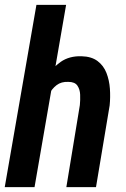

<svg xmlns="http://www.w3.org/2000/svg" viewBox="-21 -770 517 790"><path d="M251 -750 121.1 0H-1.5L128.9 -750ZM151.9 -282.2 118.7 -281.2Q123.5 -321.3 135.7 -366.5Q147.9 -411.6 170.9 -451.4Q193.8 -491.2 229 -515.6Q264.2 -540 314 -538.6Q355.5 -537.6 380.4 -518.8Q405.3 -500 417 -470Q428.7 -439.9 431.2 -405Q433.6 -370.1 430.2 -336.4L374 0H252L307.6 -337.9Q309.6 -358.4 308.8 -380.1Q308.1 -401.9 297.6 -417.5Q287.1 -433.1 260.3 -433.1Q231.4 -434.6 211.9 -419.7Q192.4 -404.8 180.4 -380.9Q168.5 -356.9 161.6 -330.8Q154.8 -304.7 151.9 -282.2Z"/></svg>

Font: Roboto Condensed SemiBold
Style: Italic
Weight: 600
Italic angle: -12°
Designer: Christian Robertson
Foundry: Google
Version: Version 3.008; 2023